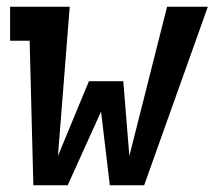

<svg xmlns="http://www.w3.org/2000/svg" viewBox="-20 -550 640 570"><path d="M79 0 68 -429H10V-530H187L152 -87L244 -309H346L364 -87L476 -530H597L408 0H306L280 -219L181 0Z"/></svg>

Font: Iosevka Slab Extended
Style: Bold Italic
Weight: 700
Width: 7
Italic angle: -9°
Monospace: yes
Designer: Belleve Invis
Foundry: Belleve Invis
Version: Version 11.1.0; ttfautohint (v1.8.3)